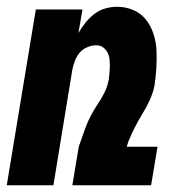

<svg xmlns="http://www.w3.org/2000/svg" viewBox="-20 -548 540 568"><path d="M0 0 86 -520H224L212 -450Q221 -466 233 -481Q245 -496 259.5 -507Q274 -518 291.5 -523Q309 -528 326 -528Q352 -528 375 -518Q398 -508 412.5 -489Q427 -470 434.5 -446.5Q442 -423 443 -398Q444 -373 442.5 -347Q441 -321 437 -295Q433 -274 423.5 -253Q414 -232 402 -212.5Q390 -193 379.5 -172.5Q369 -152 360 -130L355 -114H446L427 0H194L213 -114L232 -168Q239 -187 248 -204.5Q257 -222 268.5 -239Q280 -256 289 -274Q298 -292 301 -310L302 -313Q303 -324 304 -334.5Q305 -345 305 -355.5Q305 -366 303.5 -376Q302 -386 297 -394.5Q292 -403 284 -408.5Q276 -414 265 -414Q252 -414 238.5 -408.5Q225 -403 216 -392.5Q207 -382 202 -369Q197 -356 194 -342L138 0Z"/></svg>

Font: Iosevka Term Curly Hv Obl
Style: Regular
Weight: 900
Italic angle: -9°
Designer: Belleve Invis
Foundry: Belleve Invis
Version: Version 32.3.0